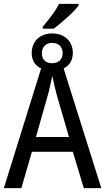

<svg xmlns="http://www.w3.org/2000/svg" viewBox="-20 -979 547 999"><path d="M202 -839V-830H260C303 -863 368 -919 389 -951V-959H287C273 -929 250 -897 202 -839ZM194 -623 0 0H91L146 -189H359L416 0H507L311 -623C340 -637 359 -664 359 -704C359 -766 313 -805 252 -805C188 -805 145 -765 145 -702C145 -664 164 -636 194 -623ZM252 -650C216 -650 198 -670 198 -703C198 -735 220 -756 252 -756C285 -756 306 -735 306 -703C306 -670 284 -650 252 -650ZM167 -266 234 -502C239 -525 247 -559 252 -584C257 -559 266 -520 275 -486L339 -266Z"/></svg>

Font: Noto Sans Condensed
Style: Regular
Weight: 400
Width: 3
Designer: Monotype Design Team
Foundry: Monotype Imaging Inc.
Version: Version 2.013